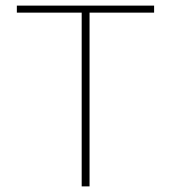

<svg xmlns="http://www.w3.org/2000/svg" viewBox="-20 -664 609 684"><path d="M271 0V-619H40V-644H529V-619H299V0Z"/></svg>

Font: Kanit Thin
Style: Regular
Weight: 250
Designer: Katatrad Team
Foundry: CadsonDemak
Version: Version 2.000; ttfautohint (v1.8.3)